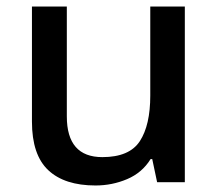

<svg xmlns="http://www.w3.org/2000/svg" viewBox="-20 -559 670 589"><path d="M547 -539V0H462L447 -71H442Q416 -29 370 -9.5Q324 10 273 10Q178 10 128 -37Q78 -84 78 -186V-539H185V-202Q185 -77 294 -77Q377 -77 409 -126Q441 -175 441 -266V-539Z"/></svg>

Font: Noto Sans Gurmukhi Medium
Style: Regular
Weight: 500
Designer: Jelle Bosma - Monotype Design Team
Foundry: Monotype Imaging Inc.
Version: Version 2.004; ttfautohint (v1.8.4.7-5d5b)